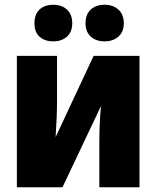

<svg xmlns="http://www.w3.org/2000/svg" viewBox="-20 -788 664 808"><path d="M220 -366Q220 -297 214 -211L374 -553H567V0H398V-185Q398 -273 405 -342L243 0H51V-553H220ZM204 -768Q240 -768 262 -747.5Q284 -727 284 -690Q284 -654 262 -634Q240 -614 204 -614Q168 -614 146.5 -633.5Q125 -653 125 -690Q125 -728 146.5 -748Q168 -768 204 -768ZM420 -768Q456 -768 478.5 -747.5Q501 -727 501 -690Q501 -654 478.5 -634Q456 -614 420 -614Q384 -614 362 -634Q340 -654 340 -690Q340 -728 362 -748Q384 -768 420 -768Z"/></svg>

Font: Noto Sans Display Black Narrow
Style: Regular
Weight: 900
Width: 4
Designer: Monotype Design team
Foundry: Monotype Imaging Inc.
Version: Version 1.000